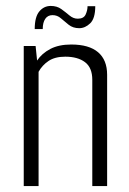

<svg xmlns="http://www.w3.org/2000/svg" viewBox="-20 -627 435 647"><path d="M60 -472H100L105 -423Q121 -447 149.5 -462Q178 -477 220 -477Q280 -477 310.5 -451Q341 -425 341 -375V0H291V-358Q291 -399 266.5 -417.5Q242 -436 200 -436Q165 -436 143.5 -421.5Q122 -407 110 -385V0H60ZM97 -529Q97 -570 112.5 -588.5Q128 -607 151 -607Q172 -607 186.5 -596.5Q201 -586 214 -575Q227 -564 242 -564Q262 -564 268.5 -578Q275 -592 275 -606H301Q301 -565 284 -548.5Q267 -532 247 -532Q226 -532 211.5 -543.5Q197 -555 185 -565.5Q173 -576 157 -576Q141 -576 132.5 -563.5Q124 -551 124 -529Z"/></svg>

Font: Smooch Sans Thin
Style: Regular
Weight: 400
Version: Version 1.010